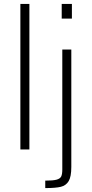

<svg xmlns="http://www.w3.org/2000/svg" viewBox="-20 -763 468 980"><path d="M84 0V-743H130V0ZM295 -668V-743H347V-668ZM298 102V-510H344V89Q344 139 330.5 161.5Q317 184 290.5 190.5Q264 197 211 197V159Q251 159 269 154Q287 149 292.5 137.5Q298 126 298 102Z"/></svg>

Font: Saira Semi Condensed ExtraLight
Style: Regular
Weight: 200
Width: 4
Designer: Hector Gatti with collaboration of the Omnibus-Type team
Foundry: Omnibus-Type
Version: Version 1.001; ttfautohint (v1.8)